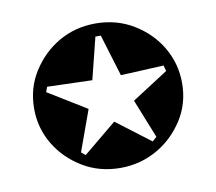

<svg xmlns="http://www.w3.org/2000/svg" viewBox="-55 -532 595 530"><g transform="rotate(-10 243.0 -267.5)"><path d="M247.6 -194.3 342.8 -122.1 355 -132.8 311.5 -241.7 413.1 -307.1 408.7 -323.2 288.1 -317.4 252.4 -434.6H237.3L208 -317.4L82 -321.3L76.7 -307.1L184.1 -241.2L142.6 -126.5L154.3 -117.2ZM243.2 -65.4Q184.1 -65.4 137.5 -93.8Q90.8 -122.1 64 -166.5Q36.1 -212.9 36.1 -267.1Q36.1 -325.2 65.2 -370.8Q94.2 -416.5 139.2 -442.9Q186 -470.2 243.2 -470.2Q302.2 -470.2 349.4 -441.7Q396.5 -413.1 422.9 -368.7Q450.7 -321.8 450.7 -267.1Q450.7 -209.5 421.4 -164.1Q392.1 -118.7 347.2 -92.8Q299.3 -65.4 243.2 -65.4Z"/></g></svg>

Font: Noon
Style: Regular
Weight: 400
Designer: Mohammad Saleh Souzanchi
Foundry: Farsi Font Store
Version: Version 0.09